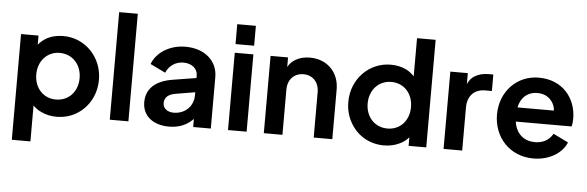

<svg xmlns="http://www.w3.org/2000/svg" viewBox="-56 -951 4118 1346"><g transform="rotate(5 2003.5 -278.5)"><path d="M192 200V-53C208 -36 227 -22 250 -12C283 4 319 12 358 12C411 12 458 -1 499 -26C582 -76 633 -167 633 -272C633 -431 512 -556 359 -556C317 -556 280 -548 248 -532C223 -519 201 -501 184 -480V-544H61V200ZM343 -108C256 -108 192 -176 192 -272C192 -367 256 -436 343 -436C434 -436 497 -366 497 -272C497 -176 434 -108 343 -108Z M864 0V-757H733V0Z M1150 12C1210 12 1259 -5 1298 -37C1306 -43 1313 -50 1320 -57V0H1444V-362C1444 -477 1352 -556 1218 -556C1109 -556 1016 -499 984 -414L1091 -362C1111 -411 1157 -444 1213 -444C1273 -444 1313 -409 1313 -362V-344L1151 -318C1022 -298 963 -234 963 -144C963 -49 1036 12 1150 12ZM1313 -244V-222C1313 -147 1256 -88 1174 -88C1131 -88 1099 -112 1099 -149C1099 -188 1124 -212 1176 -221Z M1696 -605V-745H1565V-605ZM1696 0V-544H1565V0Z M1948 0V-319C1948 -390 1994 -436 2058 -436C2123 -436 2168 -390 2168 -319V0H2299V-350C2299 -472 2214 -556 2094 -556C2055 -556 2022 -548 1993 -531C1970 -518 1953 -500 1940 -477V-544H1817V0Z M2663 12C2702 12 2739 4 2772 -12C2798 -24 2819 -40 2836 -60V0H2960V-757H2829V-489C2813 -506 2794 -521 2773 -532C2740 -548 2703 -556 2662 -556C2509 -556 2388 -430 2388 -272C2388 -219 2400 -171 2424 -128C2472 -41 2558 12 2663 12ZM2677 -108C2588 -108 2524 -176 2524 -272C2524 -366 2588 -436 2677 -436C2766 -436 2829 -367 2829 -272C2829 -176 2766 -108 2677 -108Z M3213 0V-303C3213 -386 3262 -434 3337 -434H3384V-550H3352C3314 -550 3282 -542 3255 -526C3234 -514 3217 -494 3205 -467V-544H3082V0Z M3714 12C3825 12 3915 -43 3947 -121L3841 -173C3817 -130 3775 -103 3715 -103C3655 -103 3607 -132 3584 -184C3577 -199 3572 -216 3570 -235H3962C3967 -250 3969 -271 3969 -290C3969 -434 3872 -556 3704 -556C3551 -556 3434 -436 3434 -273C3434 -115 3546 12 3714 12ZM3573 -335C3575 -346 3578 -357 3583 -368C3604 -420 3649 -448 3704 -448C3761 -448 3803 -418 3822 -370C3826 -359 3828 -348 3829 -335Z"/></g></svg>

Font: Plus Jakarta Sans
Style: Bold
Weight: 700
Designer: Gumpita Rahayu
Foundry: Tokotype
Version: Version 2.071;gftools[0.9.30]